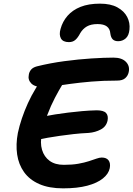

<svg xmlns="http://www.w3.org/2000/svg" viewBox="-20 -1026 731 1053"><path d="M326 7Q249 7 195.5 -16.5Q142 -40 112 -82Q82 -124 74 -179Q66 -234 78 -297Q86 -335 100 -376.5Q114 -418 133 -460Q152 -502 176 -541Q196 -578 225 -600Q254 -622 286 -622Q299 -622 310.5 -615Q322 -608 326.5 -594.5Q331 -581 322 -562Q303 -531 281 -489Q259 -447 240 -397Q221 -347 210 -293Q199 -243 210.5 -204.5Q222 -166 252 -144Q282 -122 330 -122Q376 -122 409.5 -128Q443 -134 467.5 -142Q492 -150 509 -156Q526 -162 538 -162Q564 -162 575.5 -146.5Q587 -131 582 -104Q576 -73 544.5 -47.5Q513 -22 458.5 -7.5Q404 7 326 7ZM184 -259Q160 -254 149 -262Q138 -270 136.5 -285.5Q135 -301 138 -318Q143 -343 165 -362Q187 -381 218 -387Q248 -393 282.5 -398.5Q317 -404 354 -408.5Q391 -413 430 -416.5Q469 -420 510 -421Q548 -421 561.5 -406.5Q575 -392 570 -365Q563 -332 533 -316Q503 -300 466 -297Q422 -295 382.5 -290.5Q343 -286 308 -281Q273 -276 241.5 -270.5Q210 -265 184 -259ZM219 -548Q172 -548 152 -568Q132 -588 138 -616Q140 -631 150 -643.5Q160 -656 182 -662Q254 -680 332.5 -690.5Q411 -701 482 -705.5Q553 -710 602 -710Q648 -710 670.5 -687Q693 -664 686 -631Q682 -611 667 -597.5Q652 -584 622 -584Q545 -584 481 -578.5Q417 -573 366 -566Q315 -559 278.5 -553.5Q242 -548 219 -548ZM528 -1006Q587 -1006 624 -985.5Q661 -965 677.5 -933Q694 -901 690 -864Q687 -831 669.5 -815.5Q652 -800 628 -800Q609 -800 598.5 -810Q588 -820 585 -843Q583 -868 566 -881Q549 -894 515 -894Q479 -894 456.5 -881Q434 -868 420 -844Q407 -819 393 -807Q379 -795 358 -795Q325 -795 314 -815.5Q303 -836 312 -867Q323 -908 350.5 -939.5Q378 -971 422 -988.5Q466 -1006 528 -1006Z"/></svg>

Font: Shantell Sans SemiBold
Style: Italic
Weight: 600
Italic angle: -11°
Designer: Stephen Nixon, Anya Danilova, Shantell Martin
Foundry: Arrow Type
Version: Version 1.011;[c5ecc13dd]